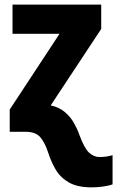

<svg xmlns="http://www.w3.org/2000/svg" viewBox="-20 -569 506 829"><path d="M376 240Q314 240 277 218.5Q240 197 220 162.5Q200 128 187 87Q173 45 153 22.5Q133 0 90 0H22V-96L237 -423H34V-549H417V-444L199 -114Q235 -106 259.5 -85.5Q284 -65 299 -38.5Q314 -12 323 14Q344 71 364.5 90Q385 109 409 109Q440 109 466 101V227Q450 233 424.5 236.5Q399 240 376 240Z"/></svg>

Font: Noto Sans SemiCondensed ExtraBold
Style: Regular
Weight: 800
Width: 4
Designer: Monotype Design Team
Foundry: Monotype Imaging Inc.
Version: Version 2.013; ttfautohint (v1.8.4.7-5d5b)